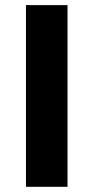

<svg xmlns="http://www.w3.org/2000/svg" viewBox="-20 -720 360 740"><path d="M80.1 -700.2H240.2V0H80.1Z"/></svg>

Font: Gully
Style: Bold
Weight: 700
Designer: jaikishan Patel
Foundry: MagicType
Version: Version 1.000;Glyphs 3.2 (3242)